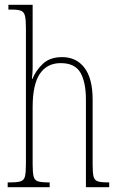

<svg xmlns="http://www.w3.org/2000/svg" viewBox="-20 -780 497 800"><path d="M12 0V-20H21Q52 -20 66 -24.5Q80 -29 84 -45Q88 -61 88 -96V-664Q88 -698 84 -714Q80 -730 68 -735Q56 -740 31 -740H15V-760H116V-495Q116 -478 113 -451H115Q129 -486 158.5 -514Q188 -542 239 -542Q298 -542 332 -497.5Q366 -453 366 -364V-94Q366 -61 369.5 -45.5Q373 -30 386 -25Q399 -20 427 -20H435V0H338V-364Q338 -438 315 -477.5Q292 -517 233 -517Q176 -517 146 -472.5Q116 -428 116 -333V-96Q116 -61 120 -45Q124 -29 138 -24.5Q152 -20 182 -20H187V0Z"/></svg>

Font: Noto Serif Ethiopic ExtraCondensed Thin
Style: Regular
Weight: 100
Width: 2
Designer: Monotype Design Team
Foundry: Monotype Imaging Inc.
Version: Version 2.102; ttfautohint (v1.8.4.7-5d5b)